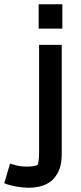

<svg xmlns="http://www.w3.org/2000/svg" viewBox="-58 -681 377 899"><path d="M123 -661H234V-547H123ZM-38 177 -11 85Q14 93 30.5 96Q47 99 68 99Q96 99 118 92Q125 73 125 35V-471H231V43Q231 116 192 157Q153 198 75 198Q49 198 18 192.5Q-13 187 -38 177Z"/></svg>

Font: Athiti SemiBold
Style: Regular
Weight: 600
Designer: CadsonDemak Team
Foundry: CadsonDemak
Version: Version 1.032